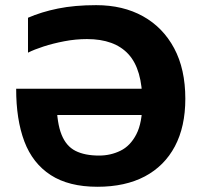

<svg xmlns="http://www.w3.org/2000/svg" viewBox="-20 -701 779 742"><path d="M351.6 -681.1Q455.3 -681.1 532.5 -638.2Q609.7 -595.3 653 -514.6Q696.2 -433.9 696.2 -319.3Q696.2 -211.6 655.9 -135.5Q615.5 -59.5 539.8 -19.3Q464 20.8 356.6 20.8Q245.8 20.8 175.9 -24.5Q106.1 -69.8 74.1 -154.5Q42.2 -239.3 42.5 -358.2H595.1L610.4 -256.5H165.8L198.7 -302.9Q200 -224.9 217.9 -180.6Q235.7 -136.2 271.6 -118Q307.5 -99.8 362.9 -99.8Q407.3 -99.8 445.4 -118.4Q483.5 -136.9 506.8 -181.8Q530.1 -226.6 530.1 -305.7Q530.1 -433.1 476.4 -491.5Q422.8 -550 316.1 -550Q272.5 -550 228.7 -541.6Q184.9 -533.2 148.5 -521.4Q112.1 -509.6 88.2 -497.5V-632.4Q139.7 -654.9 204.1 -668Q268.6 -681.1 351.6 -681.1Z"/></svg>

Font: Maven Pro
Style: Regular
Weight: 400
Designer: Joe Prince
Foundry: Joe Prince
Version: Version 2.103